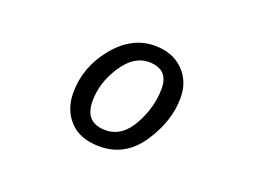

<svg xmlns="http://www.w3.org/2000/svg" viewBox="-85 -702 1170 886"><g transform="rotate(20 500.0 -259.0)"><path d="M543 -521.5Q630.9 -521.5 683.6 -469.2Q736.3 -417 736.3 -335.9Q736.3 -220.7 661.6 -108.9Q586.9 2.9 460.9 2.9Q364.3 2.9 313.5 -51.8Q262.7 -106.4 262.7 -189.5Q262.7 -315.4 346.7 -418.5Q430.7 -521.5 543 -521.5ZM543 -441.4Q468.8 -441.4 414.1 -357.4Q359.4 -273.4 359.4 -183.6Q359.4 -77.1 460.9 -77.1Q542 -77.1 590.8 -165.5Q639.6 -253.9 639.6 -345.7Q639.6 -441.4 543 -441.4Z"/></g></svg>

Font: MotoyaLMaru
Style: W3 mono
Weight: 400
Version: Version 1.01